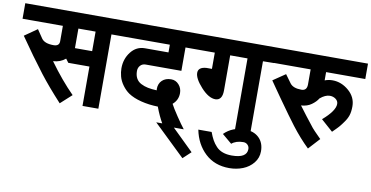

<svg xmlns="http://www.w3.org/2000/svg" viewBox="-93 -865 2656 1374"><g transform="rotate(10 1235.0 -178.5)"><path d="M716.8 -520H636.2V20H521V-266.1H367.2L347.2 -293Q310.1 -261.7 257.8 -258.8Q348.6 -133.3 438 -43.9L356.9 29.8Q261.7 -73.7 199.2 -154.8Q113.8 -266.1 20 -401.9L111.8 -465.8L153.8 -403.8Q176.8 -372.1 241.2 -372.1Q283.2 -372.1 283.2 -408.2V-520H-9.8V-632.8H716.8ZM521 -377.9V-520H396V-377.9Z M1113.8 -277.8Q1147 -277.8 1169.7 -252.2Q1192.4 -226.6 1192.4 -190.9Q1192.4 -140.1 1153.3 -106.9Q1167 -79.6 1204.1 -24.4Q1241.2 30.8 1263.7 59.1H1113.8L1107.4 48.8Q1076.7 -3.4 1052.7 -68.8Q987.3 -70.3 930.4 -84.7Q873.5 -99.1 836.4 -124Q809.1 -142.6 786.9 -173.1Q764.6 -203.6 756.3 -235.8Q748.5 -266.1 748.5 -293.9Q748.5 -362.3 788.1 -413.1Q827.6 -463.9 889.6 -463.9H1060.5V-520H696.8V-632.8H1256.3V-520H1174.3V-350.1H914.6Q891.1 -350.1 876.2 -334Q861.3 -317.9 861.3 -293.9Q861.3 -262.7 873.3 -241Q885.3 -219.2 908.7 -207Q932.1 -194.8 959.7 -189.2Q987.3 -183.6 1024.4 -182.1V-186Q1024.4 -187 1023.9 -188.7Q1023.4 -190.4 1023.4 -190.9Q1023.4 -231 1048.1 -254.4Q1072.8 -277.8 1113.8 -277.8Z M1347.2 210.9 1290 264.2 1061 43.9H1176.3Z M1499 -265.1Q1499 -193.4 1449.2 -191.9Q1399.4 -191.9 1343.3 -253.9Q1288.1 -314.9 1288.1 -356Q1288.1 -397.5 1347.2 -401.9H1387.2V-520H1236.3V-632.8H1817.9V-520L1737.3 -519V20H1625V-520H1499Z M1743.7 118.2Q1743.7 100.1 1731.2 87.6Q1718.8 75.2 1700.7 75.2Q1647 75.2 1615.7 102.1L1545.4 43Q1604.5 -16.1 1694.8 -16.1Q1759.3 -16.1 1797.4 20Q1835.4 56.2 1835.4 118.2Q1835.4 166 1805.7 202.9Q1775.9 239.7 1730 257.8Q1684.1 275.9 1631.8 275.9Q1525.4 275.9 1456.3 211.2Q1387.2 146.5 1366.7 43H1463.4Q1475.6 76.2 1488.3 99.1Q1501 122.1 1520.5 142.8Q1540 163.6 1568.4 173.8Q1596.7 184.1 1633.8 184.1Q1743.7 184.1 1743.7 118.2Z M2313.5 -310.1Q2313.5 -331.5 2295.2 -345.2Q2276.9 -358.9 2252.4 -358.9Q2219.2 -358.9 2181.6 -327.1Q2166.5 -301.8 2135.7 -279.8Q2105.5 -257.8 2060.5 -254.9Q2107.4 -191.4 2171.4 -110.8Q2179.2 -101.1 2189.5 -90.8Q2198.2 -82 2205.3 -74.7Q2212.4 -67.4 2221.7 -58.1L2237.8 -42L2162.6 40Q2097.7 -22.5 2036.6 -102.1Q1995.1 -156.2 1907.7 -279.8Q1890.1 -304.2 1863.5 -343Q1836.9 -381.8 1826.7 -396L1916.5 -457L1959.5 -397.9Q1982.4 -366.2 2043.5 -366.2Q2083.5 -366.2 2083.5 -412.1V-521H1797.9V-632.8H2480.5V-521H2195.8V-460.9Q2222.7 -471.2 2251.5 -471.2Q2317.4 -471.2 2371.6 -423.8Q2423.8 -377.9 2423.8 -312Q2423.8 -272.5 2414.8 -245.6Q2405.8 -218.8 2385.7 -191.9Q2378.9 -182.1 2374 -175.8Q2369.1 -169.4 2363.8 -162.8Q2358.4 -156.2 2355.7 -153.1Q2353 -149.9 2346.9 -143.6Q2340.8 -137.2 2338.1 -134.5Q2335.4 -131.8 2326.2 -122.6Q2316.9 -113.3 2311.5 -107.9L2225.6 -184.1Q2313.5 -259.8 2313.5 -310.1Z"/></g></svg>

Font: Miedinger*
Style: Bold
Weight: 700
Version: Version 001.000